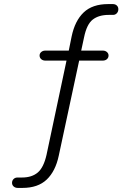

<svg xmlns="http://www.w3.org/2000/svg" viewBox="-20 -733 640 941"><path d="M67 188Q55 188 47 181Q39 174 39 163Q39 152 46.5 144.5Q54 137 66 137H88Q136 137 165 112.5Q194 88 208 26L306 -436H202Q190 -436 182 -443Q174 -450 174 -461Q174 -471 182 -478Q190 -485 202 -485H317L331 -554Q347 -631 390 -672Q433 -713 510 -713H533Q545 -713 552.5 -706Q560 -699 560 -688Q560 -676 552.5 -668Q545 -660 534 -660H513Q464 -660 434.5 -637Q405 -614 392 -550L378 -485H484Q496 -485 504 -478Q512 -471 512 -461Q512 -450 504 -443Q496 -436 484 -436H368L268 30Q252 106 209 147Q166 188 90 188Z"/></svg>

Font: Nunito Light
Style: Regular
Weight: 300
Designer: Vernon Adams
Foundry: Vernon Adams
Version: Version 3.601; ttfautohint (v1.8.2.53-6de2)